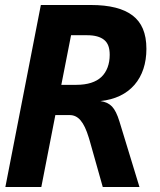

<svg xmlns="http://www.w3.org/2000/svg" viewBox="-20 -749 642 769"><path d="M1.5 0H145.5L201.7 -288.1H258.8C292.5 -288.1 315.9 -262.7 335.9 -196.8L339.8 -183.6L391.6 0H538.6L458.5 -262.2C449.7 -291 439.9 -310.5 428.7 -322.3C417.5 -334 402.3 -341.3 382.3 -344.2C441.4 -350.6 486.8 -372.6 518.6 -409.2C550.3 -445.8 566.4 -495.1 566.4 -553.2C566.4 -617.2 546.9 -659.2 511.7 -686.5C475.1 -714.8 419.4 -729 343.8 -729H143.6ZM225.6 -409.2 264.6 -607.9H329.6C359.4 -607.9 381.8 -601.6 397 -589.4C412.6 -576.7 419.4 -557.6 419.4 -529.3C419.4 -493.2 408.2 -461.4 385.7 -440.4C364.3 -420.4 331.1 -409.2 285.6 -409.2Z"/></svg>

Font: Hack
Style: Bold Oblique
Weight: 700
Italic angle: -12°
Monospace: yes
Designer: Christopher Simpkins
Foundry: Christopher Simpkins
Version: Version 2.010